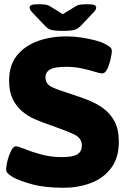

<svg xmlns="http://www.w3.org/2000/svg" viewBox="-20 -880 590 908"><path d="M281 8Q191 8 130 -9Q69 -26 41 -42Q27 -51 18 -59Q9 -67 9 -79Q9 -95 15.5 -120.5Q22 -146 32.5 -167Q43 -188 55 -188Q66 -188 97.5 -175Q129 -162 175 -149.5Q221 -137 273 -137Q324 -137 345.5 -150Q367 -163 367 -193Q367 -227 330 -244.5Q293 -262 216 -289Q180 -301 145.5 -316Q111 -331 83.5 -354.5Q56 -378 39.5 -413Q23 -448 23 -499Q23 -572 60.5 -618Q98 -664 159.5 -686Q221 -708 294 -708Q329 -708 365 -702.5Q401 -697 431 -689Q461 -681 477 -672Q491 -665 500 -657.5Q509 -650 509 -639Q509 -630 505.5 -612.5Q502 -595 496.5 -576.5Q491 -558 482.5 -545.5Q474 -533 464 -533Q452 -533 427 -541Q402 -549 367 -556.5Q332 -564 291 -564Q239 -564 217 -551.5Q195 -539 195 -514Q195 -482 227 -467.5Q259 -453 314 -436Q354 -423 394.5 -407.5Q435 -392 468 -368Q501 -344 521.5 -306Q542 -268 542 -210Q542 -133 505 -84.5Q468 -36 408.5 -14Q349 8 281 8ZM392 -860Q418 -860 426.5 -856Q435 -852 435 -844Q435 -840 432.5 -834.5Q430 -829 422 -821L366 -762Q351 -745 334 -739.5Q317 -734 277 -734Q237 -734 220 -739.5Q203 -745 188 -763L133 -821Q125 -829 122.5 -835Q120 -841 120 -844Q120 -852 128.5 -856Q137 -860 163 -860Q183 -860 196 -858Q209 -856 222 -847L277 -813L334 -848Q346 -856 358.5 -858Q371 -860 392 -860Z"/></svg>

Font: Asap Semi Expanded ExtraBold
Style: Regular
Weight: 800
Width: 6
Designer: Pablo Cosgaya
Foundry: Omnibus-Type
Version: Version 3.001; ttfautohint (v1.8.4.7-5d5b)